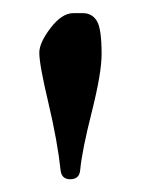

<svg xmlns="http://www.w3.org/2000/svg" viewBox="-20 -702 222 298"><path d="M93.8 -681.6H108.4Q123 -681.6 130.4 -669.4Q137.7 -657.2 137.7 -618.2Q137.7 -588.9 122.6 -528.8Q107.4 -468.8 104.5 -438.5Q103.5 -423.8 88.9 -423.8Q76.2 -423.8 74.2 -436.5Q69.3 -482.4 55.2 -542Q41 -601.6 41 -620.1Q41 -635.7 58.6 -658.7Q76.2 -681.6 93.8 -681.6Z"/></svg>

Font: Crimson Text
Style: Roman
Weight: 400
Version: Version 0.13